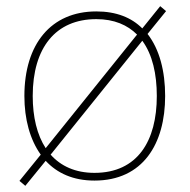

<svg xmlns="http://www.w3.org/2000/svg" viewBox="-20 -575 615 622"><path d="M515 -264C515 -344 497 -415 458 -465L518 -539L499 -555L441 -483C406 -518 357 -538 292 -538C145 -538 59 -432 59 -264C59 -189 77 -123 112 -74L43 11L62 27L128 -54C165 -14 217 10 286 10C443 10 515 -109 515 -264ZM86 -264C86 -420 160 -513 292 -513C350 -513 393 -494 424 -463L128 -95C100 -138 86 -196 86 -264ZM488 -264C488 -119 426 -15 286 -15C224 -15 177 -37 144 -74L441 -443C474 -398 488 -335 488 -264Z"/></svg>

Font: Noto Sans Arabic UI Th
Style: Regular
Weight: 100
Designer: Monotype Design Team, Nadine Chahine and Nizar Qandah
Foundry: Monotype Imaging Inc.
Version: Version 2.010